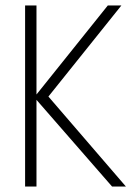

<svg xmlns="http://www.w3.org/2000/svg" viewBox="-20 -680 496 700"><path d="M156.5 -328 439 0H388.5L113 -316V0H71.5V-660H113V-335.5L373 -660H422.5Z"/></svg>

Font: League Spartan Thin ExtraLight
Style: Regular
Weight: 250
Version: Version 2.002